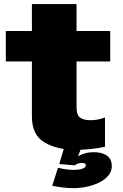

<svg xmlns="http://www.w3.org/2000/svg" viewBox="-20 -750 623 972"><path d="M360.5 8.5Q439.5 8.5 511.5 -7V-155Q475.5 -141.5 438 -141.5Q405 -141.5 386.2 -154Q367.5 -166.5 367.5 -209V-439H538V-593H367.5V-729.5H141.5V-593H9.5V-439H141.5V-160.5Q141.5 -66 205.8 -28.8Q270 8.5 360.5 8.5ZM350.5 202.5Q386 202.5 420.8 195Q455.5 187.5 483.8 173.2Q512 159 529 138Q546 117 546 90.5Q546 56 521.8 38.2Q497.5 20.5 455.5 20.5Q423.5 20.5 399.2 29.8Q375 39 362.5 52.5L358.5 87Q363 82.5 372.8 78.8Q382.5 75 392.5 75Q404 75 409.2 77.5Q414.5 80 414.5 87Q414.5 97 399 103.5Q383.5 110 351.5 110Q329 110 308.5 106.5Q288 103 273.5 99.5L244.5 190.5Q271.5 196 299.2 199.2Q327 202.5 350.5 202.5ZM358.5 87 390.5 0H304L280 80.5Z"/></svg>

Font: Anybody UltraCondensed Thin Black
Style: Regular
Weight: 900
Version: Version 1.111